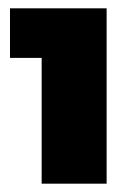

<svg xmlns="http://www.w3.org/2000/svg" viewBox="-20 -801 326 461"><path d="M4 -781H236V-360H80V-662H4Z"/></svg>

Font: MontserratBlack
Style: Regular
Weight: 900
Designer: Julieta Ulanovsky
Foundry: Julieta Ulanovsky
Version: Version 4.000